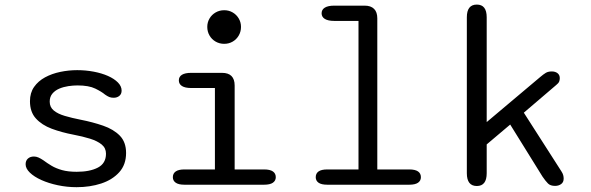

<svg xmlns="http://www.w3.org/2000/svg" viewBox="-20 -786 2516 817"><path d="M306 10.5Q265 10.5 226 2.2Q187 -6 156 -20Q125 -34 107 -51.5Q89 -69 89 -87Q89 -102.5 98.8 -111.2Q108.5 -120 124.5 -120Q134 -120 143.2 -116Q152.5 -112 164.5 -104Q180.5 -92 199.2 -80.8Q218 -69.5 244 -62.2Q270 -55 306.5 -55Q362.5 -55 396.8 -73Q431 -91 431 -132Q431 -156 412.8 -171Q394.5 -186 363.2 -195.8Q332 -205.5 292.5 -213Q242.5 -222.5 200.2 -238.2Q158 -254 132.8 -281.8Q107.5 -309.5 107.5 -355.5Q107.5 -391 125 -416Q142.5 -441 171.5 -456.8Q200.5 -472.5 236.2 -480Q272 -487.5 308.5 -487.5Q345 -487.5 379 -481Q413 -474.5 439.5 -462.8Q466 -451 481.8 -435Q497.5 -419 497.5 -400.5Q497.5 -386 487.8 -378Q478 -370 463.5 -370Q453 -370 445 -373.2Q437 -376.5 427 -383.5Q413 -395.5 385.5 -409Q358 -422.5 309.5 -422.5Q291.5 -422.5 271 -419.5Q250.5 -416.5 232.2 -408.8Q214 -401 202.8 -387.5Q191.5 -374 191.5 -353.5Q191.5 -330 208.8 -315.8Q226 -301.5 255.8 -292.8Q285.5 -284 323.5 -276.5Q374.5 -266.5 418.8 -251.2Q463 -236 489.8 -208.8Q516.5 -181.5 516.5 -135Q516.5 -85.5 487.5 -53.2Q458.5 -21 410.8 -5.2Q363 10.5 306 10.5Z M765 -65H894.5V-411.5H793.5Q767.5 -411.5 754.2 -420Q741 -428.5 741 -444Q741 -459.5 754.2 -467.8Q767.5 -476 793.5 -476H924.5Q978.5 -476 978.5 -422V-65H1103.5Q1129 -65 1141.2 -56.5Q1153.5 -48 1153.5 -32Q1153.5 -17 1141.2 -8.5Q1129 0 1103.5 0H765Q740 0 727.8 -8.5Q715.5 -17 715.5 -32Q715.5 -48 727.8 -56.5Q740 -65 765 -65ZM862 -671.5Q862 -691 871.5 -707.2Q881 -723.5 897.5 -733Q914 -742.5 934 -742.5Q954 -742.5 970.2 -733Q986.5 -723.5 996 -707.2Q1005.5 -691 1005.5 -671.5Q1005.5 -651.5 996 -635Q986.5 -618.5 970.2 -609Q954 -599.5 934 -599.5Q914 -599.5 897.5 -609Q881 -618.5 871.5 -635Q862 -651.5 862 -671.5Z M1373 0Q1347.5 0 1335.5 -8.5Q1323.5 -17 1323.5 -32Q1323.5 -48 1335.5 -56.5Q1347.5 -65 1373 -65H1505.5V-697H1402.5Q1376 -697 1362.2 -705.5Q1348.5 -714 1348.5 -729.5Q1348.5 -745 1362.2 -753.5Q1376 -762 1402.5 -762H1531.5Q1558 -762 1571.8 -748.2Q1585.5 -734.5 1585.5 -708V-65H1721.5Q1746.5 -65 1758.8 -56.5Q1771 -48 1771 -32Q1771 -17 1758.8 -8.5Q1746.5 0 1721.5 0Z M2009 5.5Q1966.5 5.5 1966.5 -49V-712.5Q1966.5 -766.5 2009 -766.5Q2051 -766.5 2051 -712.5V-266.5L2279 -458.5Q2292.5 -470 2302.5 -476Q2312.5 -482 2328 -482Q2343 -482 2352.5 -474.5Q2362 -467 2362 -453.5Q2362 -445 2359.2 -438.5Q2356.5 -432 2346.5 -424L2209 -306.5L2368.5 -57.5Q2374.5 -48.5 2376.5 -41Q2378.5 -33.5 2378.5 -26Q2378.5 -10.5 2367.8 -2.8Q2357 5 2342 5Q2322 5 2311.8 -5.2Q2301.5 -15.5 2288.5 -34.5L2151 -256L2051 -171.5V-49Q2051 5.5 2009 5.5Z"/></svg>

Font: Sono ExtraLight Monospace
Style: Regular
Weight: 400
Version: Version 2.112